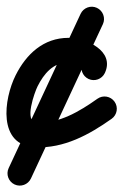

<svg xmlns="http://www.w3.org/2000/svg" viewBox="-22 -409 377 586"><path d="M273.8 -385C255.1 -393.7 232.8 -385.6 224 -366.8C150.8 -209.8 77.6 -52.8 4.4 104.2C-4.4 122.9 3.8 145.2 22.5 154C41.3 162.7 63.6 154.6 72.4 135.8C72.4 135.8 72.4 135.8 72.4 135.8C145.6 -21.2 218.8 -178.2 292 -335.2C300.7 -353.9 292.6 -376.2 273.8 -385ZM298 -186.2C298 -186.2 298 -186.2 298 -186.2C329.6 -254 239.8 -293.5 187 -293.5C110.8 -293.5 58 -243.9 25.5 -178.8C-10.2 -107.4 -30.5 35.4 86.4 40.5C173.3 44.2 250.1 2.2 318.7 -46.4C335.6 -58.4 339.6 -81.8 327.6 -98.7C315.6 -115.6 292.2 -119.6 275.3 -107.6C221.1 -69.2 158.6 -31.5 89.6 -34.5C50 -36.2 84.2 -128.6 92.5 -145.2C112 -184.1 140.3 -218.5 187 -218.5C200.5 -218.5 217.5 -215.4 228.2 -206.5C231.2 -204 231.6 -221.3 230 -217.8C221.3 -199.1 229.4 -176.8 248.2 -168C266.9 -159.3 289.2 -167.4 298 -186.2Z"/></svg>

Font: FRB American Cursive Extrabold
Style: Bold Italic
Weight: 800
Italic angle: -25°
Version: Version 2.0;Modular Font Editor K font №1